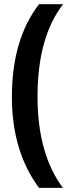

<svg xmlns="http://www.w3.org/2000/svg" viewBox="-20 -746 340 924"><path d="M167.8 158.2Q37.2 -17.3 37.2 -280.1Q37.2 -555.8 167.8 -725.9H283.9Q160.6 -567.5 160.6 -281.1Q160.6 -5.1 282.9 158.2Z"/></svg>

Font: Nokora
Style: Regular
Weight: 400
Designer: Danh Hong
Foundry: Danh Hong
Version: Version 9.000